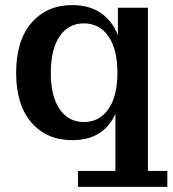

<svg xmlns="http://www.w3.org/2000/svg" viewBox="-20 -538 673 749"><path d="M262.2 8.8Q162.6 8.8 102.8 -59.8Q43 -128.4 43 -253.9Q43 -379.9 102.8 -449Q162.6 -518.1 262.2 -518.1Q328.1 -518.1 373 -487.5Q418 -457 439.9 -400.9V-507.8H557.1V128.9H632.8V190.9H284.2V128.9H430.2V-94.2Q384.3 8.8 262.2 8.8ZM307.1 -62Q367.7 -62 402.8 -112.3Q438 -162.6 438 -253.9Q438 -345.7 403.1 -396.2Q368.2 -446.8 307.1 -446.8Q247.1 -446.8 212.6 -396.2Q178.2 -345.7 178.2 -253.9Q178.2 -162.6 212.6 -112.3Q247.1 -62 307.1 -62Z"/></svg>

Font: Montagu Slab 144pt Medium
Style: Regular
Weight: 500
Designer: Florian Karsten
Foundry: Florian Karsten
Version: Version 1.000